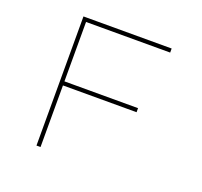

<svg xmlns="http://www.w3.org/2000/svg" viewBox="-122 -839 1030 978"><g transform="rotate(20 393.5 -350.0)"><path d="M170 0V-700H192V0ZM181 -334V-356H591V-334ZM185 -678V-700H648V-678Z"/></g></svg>

Font: Lexend Peta Thin
Style: Regular
Weight: 250
Version: Version 1.007